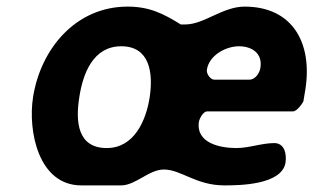

<svg xmlns="http://www.w3.org/2000/svg" viewBox="-20 -554 948 581"><path d="M80 -260C64 -158 96 7 226 7H346C391 7 430 -41 476 -41C528 -41 573 7 659 7C703 7 833 6 844 -62C848 -90 840 -121 810 -121C772 -121 734 -106 695 -106C648 -106 572 -120 582 -186C584 -196 595 -217 607 -217H867C878 -217 894 -239 898 -247L904 -283C926 -422 867 -534 720 -534C654 -534 597 -480 541 -480H527C474 -513 432 -534 366 -534C209 -534 103 -406 80 -260ZM220 -260C231 -332 262 -414 347 -414C433 -414 444 -334 433 -260C422 -189 386 -106 303 -106C215 -106 208 -185 220 -260ZM606 -343C613 -388 665 -414 703 -414C742 -414 775 -393 768 -349C766 -334 753 -313 735 -313H628C616 -313 604 -332 606 -343Z"/></svg>

Font: Asimov Print
Style: CIt
Weight: 500
Designer: Google
Version: Version 2.000980: 2014